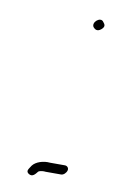

<svg xmlns="http://www.w3.org/2000/svg" viewBox="-62 -496 329 535"><g transform="rotate(10 103.0 -228.0)"><path d="M162 -28C164 -35 159 -41 152 -41H110C91 -43 70 -36 61 -24C55 -14 47 -7 57 0C68 7 75 -2 82 -11C86 -14 97 -15 102 -14H146C153 -14 160 -21 162 -28ZM164 -434C169 -428 176 -424 186 -432C197 -441 193 -447 188 -453C179 -467 155 -447 164 -434Z"/></g></svg>

Font: Electronic
Style: LtIt
Weight: 300
Version: Version 1.011